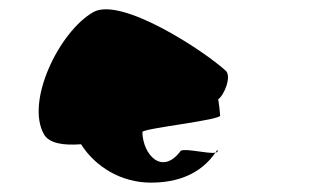

<svg xmlns="http://www.w3.org/2000/svg" viewBox="-20 -718 672 410"><path d="M74 -431C85 -412 115 -407 153 -410C184 -361 240 -328 302 -328C359 -328 408 -346 440 -392C424 -389 376 -402 366 -396C326 -342 285 -388 284 -436C284 -444 458 -462 450 -472C449 -484 448 -495 446 -506C459 -515 475 -555 462 -567C415 -610 238 -726 179 -692C106 -650 34 -501 74 -431ZM440 -392C444 -393 446 -394 444 -398C443 -396 441 -394 440 -392Z"/></svg>

Font: Ampere
Style: SC
Weight: 400
Version: Version 1